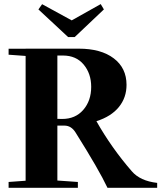

<svg xmlns="http://www.w3.org/2000/svg" viewBox="-20 -895 786 915"><path d="M304.7 -718.3 163.1 -850.1 180.7 -875 321.8 -797.9 460 -875.5 475.1 -850.1 335.9 -718.3ZM21 0V-27.8L102.1 -33.7V-628.4L21 -634.3V-662.6H102.1V-663.1H355.5Q461.4 -663.1 522.2 -616.9Q583 -570.8 583 -490.7Q583 -429.7 546.4 -384.8Q509.8 -339.8 439.5 -317.4Q511.7 -189.9 607.9 -79.1Q647.5 -32.7 729 -23.4V0H492.2Q452.1 -85.4 340.3 -263.2Q319.8 -296.4 287.1 -296.4H253.4V-34.7L351.1 -27.8V0ZM253.4 -630.4V-328.6Q260.7 -328.1 276.4 -328.1Q339.4 -328.1 377 -371.6Q414.6 -415 414.6 -481Q414.6 -544.4 378.7 -587.4Q342.8 -630.4 279.8 -630.4Z"/></svg>

Font: Elstob 14pt
Style: Bold
Weight: 700
Designer: Peter S. Baker
Version: Version 1.015